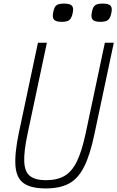

<svg xmlns="http://www.w3.org/2000/svg" viewBox="-20 -1039 656 1073"><path d="M236 14Q154 14 113 -14.5Q72 -43 66.5 -111Q61 -179 85 -295L192 -800H242L134 -291Q113 -192 115.5 -135.5Q118 -79 147.5 -55.5Q177 -32 237 -32Q300 -32 341.5 -56.5Q383 -81 410.5 -138.5Q438 -196 459 -295L566 -800H616L508 -291Q484 -175 450.5 -108Q417 -41 366 -13.5Q315 14 236 14ZM541 -917Q508 -917 497.5 -929.5Q487 -942 494 -973Q499 -1000 511.5 -1009.5Q524 -1019 554 -1019Q587 -1019 598 -1007Q609 -995 602 -965Q596 -937 583.5 -927Q571 -917 541 -917ZM325 -917Q292 -917 281.5 -929.5Q271 -942 278 -973Q283 -1000 295.5 -1009.5Q308 -1019 338 -1019Q371 -1019 382 -1007Q393 -995 386 -965Q380 -937 367.5 -927Q355 -917 325 -917Z"/></svg>

Font: Victor Mono Thin Thin
Style: Italic
Weight: 250
Italic angle: -12°
Monospace: yes
Version: Version 1.561;gftools[0.9.30]